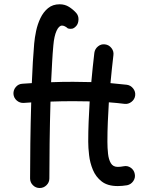

<svg xmlns="http://www.w3.org/2000/svg" viewBox="-20 -852 707 919"><path d="M330.1 -460.4Q374 -460.4 417 -459Q419.9 -494.1 423.8 -529.1Q427.7 -564 431.6 -599.1Q434.1 -617.7 449 -629.9Q463.9 -642.1 482.4 -639.6Q501 -637.7 513.2 -622.3Q525.4 -606.9 522.9 -588.4Q519 -554.7 515.4 -521Q511.7 -487.3 508.8 -454.1Q549.3 -450.7 586.9 -446.3Q605.5 -443.8 617.4 -428.5Q629.4 -413.1 627 -394.5Q624.5 -376 609.1 -364.3Q593.8 -352.5 575.2 -355Q540.5 -359.4 501 -362.3Q498 -315.4 496.1 -268.3Q494.1 -221.2 494.1 -173.3Q494.1 -144 497.1 -116.5Q500 -88.9 510.5 -71Q521 -53.2 543.5 -53.2Q556.6 -53.2 571.8 -56.2Q590.3 -60.1 606 -49.1Q621.6 -38.1 625 -19.5Q628.9 -1 617.9 14.9Q606.9 30.8 588.4 34.7Q576.2 36.6 564.9 37.6Q553.7 38.6 543.5 38.6Q495.1 38.6 466.8 16.6Q438.5 -5.4 424.6 -39.1Q410.6 -72.8 406.5 -108.9Q402.3 -145 402.3 -173.3Q402.3 -222.2 404.3 -270.5Q406.2 -318.8 409.2 -366.7Q371.6 -367.7 330.1 -367.7Q275.9 -367.7 221.7 -365.7Q218.8 -267.1 217.5 -168.9Q216.3 -70.8 216.3 2Q216.3 21 202.6 34.4Q189 47.9 169.9 47.9Q150.9 47.9 137.5 34.4Q124 21 124 2Q124 -70.3 125.2 -166.7Q126.5 -263.2 129.4 -361.8Q111.3 -360.8 93.8 -359.4Q74.7 -358.4 60.3 -370.8Q45.9 -383.3 44.4 -402.3Q43.5 -421.4 55.9 -435.8Q68.4 -450.2 87.4 -451.2Q110.4 -452.6 132.3 -454.1Q134.3 -506.8 137.2 -554.9Q140.1 -603 143.6 -643.1Q146 -670.9 152.8 -703.6Q159.7 -736.3 173.6 -765.4Q187.5 -794.4 210 -813Q232.4 -831.5 265.6 -831.5Q290.5 -831.5 310.3 -819.1Q330.1 -806.6 345.2 -789.6Q356.4 -776.4 355.7 -758.1Q355 -739.7 345.7 -728.5Q335 -716.3 325 -714.6Q314.9 -712.9 305.2 -715.8Q289.6 -729.5 276.9 -729.5Q262.2 -729.5 250.7 -704.6Q239.3 -679.7 235.4 -635.3Q231.9 -598.1 229.5 -553.2Q227.1 -508.3 224.6 -458.5Q251 -459.5 277.3 -460Q303.7 -460.4 330.1 -460.4Z"/></svg>

Font: Mikhak-FD Medium
Style: Regular
Weight: 500
Designer: Amin Abedi
Version: Version 3.2